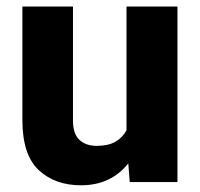

<svg xmlns="http://www.w3.org/2000/svg" viewBox="-20 -548 602 578"><path d="M370.6 0 366.2 -56.2Q341.8 -24.9 306.2 -7.6Q270.5 9.8 223.6 9.8Q145.5 9.8 96.4 -36.1Q47.4 -82 47.4 -186.5V-528.3H199.7V-185.5Q199.7 -145 219 -127Q238.3 -108.9 271 -108.9Q305.7 -108.9 327.4 -121.3Q349.1 -133.8 360.8 -155.8V-528.3H514.2V0Z"/></svg>

Font: Vazirmatn UI FD ExtraBold
Style: Regular
Weight: 800
Designer: Saber Rastikerdar
Foundry: Saber Rastikerdar
Version: Version 33.003